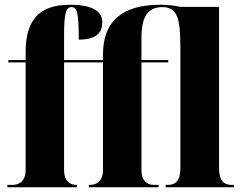

<svg xmlns="http://www.w3.org/2000/svg" viewBox="-20 -789 1022 809"><path d="M11 0H304V-10H302C284 -10 250 -17 250 -73V-526H414V-73C414 -17 376 -10 361 -10H354V0H648V-10H629C610 -10 576 -17 576 -73V-526H689V-536H576V-630C576 -723 606 -759 664 -759C726 -759 740 -715 740 -589V-81C740 -25 718 -10 688 -10H678V0H965V-10H956C925 -10 903 -25 903 -81V-760H740C714 -766 686 -769 656 -769C496 -769 414 -701 414 -560V-536H250V-640C250 -730 257 -759 281 -759C304 -759 312 -738 312 -622C392 -622 411 -657 411 -695C411 -730 388 -769 274 -769C137 -769 88 -695 88 -569V-536H15V-526H88V-73C88 -17 50 -10 35 -10H11Z"/></svg>

Font: Noto Serif Display ExtraCondensed Black
Style: Regular
Weight: 900
Width: 2
Designer: Monotype Design Team
Foundry: Monotype Imaging Inc.
Version: Version 2.009